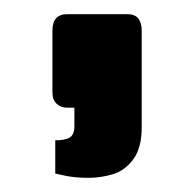

<svg xmlns="http://www.w3.org/2000/svg" viewBox="-20 -162 274 271"><path d="M105 89Q86 89 72 86Q58 83 58 83V36Q72 36 78.5 32Q85 28 85 16V-10H75Q66 -10 60 -15.5Q54 -21 54 -32V-119Q54 -142 75 -142H159Q171 -142 175.5 -135.5Q180 -129 180 -119V18Q180 47 168 63Q156 79 139 84Q122 89 105 89Z"/></svg>

Font: Exo Thin
Style: Bold
Weight: 700
Version: Version 2.000